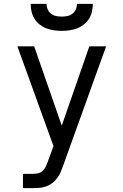

<svg xmlns="http://www.w3.org/2000/svg" viewBox="-20 -760 640 995"><path d="M99 215V141H148Q163 141 177 138Q191 135 201.5 125Q212 115 218 102Q224 89 229 75Q229 74 229 74Q229 74 229 74L257 -3L158 -277L70 -520H157L300 -109L443 -520H530L307 99Q301 116 294 132.5Q287 149 276 163.5Q265 178 250.5 189Q236 200 219 206Q202 212 184 213.5Q166 215 148 215ZM300 -600Q280 -600 259.5 -603Q239 -606 220.5 -613Q202 -620 185.5 -633Q169 -646 158.5 -663Q148 -680 143.5 -700Q139 -720 139 -740H221Q221 -725 227 -711.5Q233 -698 244.5 -689Q256 -680 270.5 -677Q285 -674 300 -674Q315 -674 329.5 -677Q344 -680 355.5 -689Q367 -698 373 -711.5Q379 -725 379 -740H461Q461 -720 456.5 -700Q452 -680 441.5 -663Q431 -646 414.5 -633Q398 -620 379.5 -613Q361 -606 340.5 -603Q320 -600 300 -600Z"/></svg>

Font: Zed Sans Extended
Style: Regular
Weight: 400
Width: 7
Designer: Belleve Invis
Foundry: Belleve Invis
Version: Version 1.0.0; ttfautohint (v1.8.4)